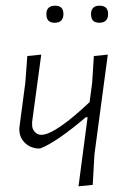

<svg xmlns="http://www.w3.org/2000/svg" viewBox="-20 -651 450 675"><path d="M174 -631Q203 -631 203 -602Q203 -571 172 -571Q143 -571 143 -601Q143 -631 174 -631ZM360 -602Q360 -571 329 -571Q300 -571 300 -601Q300 -631 330 -631Q360 -631 360 -602ZM125 -459 93 -223V-211Q93 -197 102.5 -187Q112 -177 125 -177Q173 -177 295 -292L304 -360L310 -454L359 -459L312 -108L306 -1L256 4L288 -239H282Q177 -150 121 -129H110Q81 -133 64 -152.5Q47 -172 48 -199L49 -209L69 -360L76 -454Z"/></svg>

Font: Alegreya Sans Light
Style: Italic
Weight: 300
Italic angle: -7°
Designer: Juan Pablo del Peral
Foundry: Huerta Tipografica
Version: Version 2.007